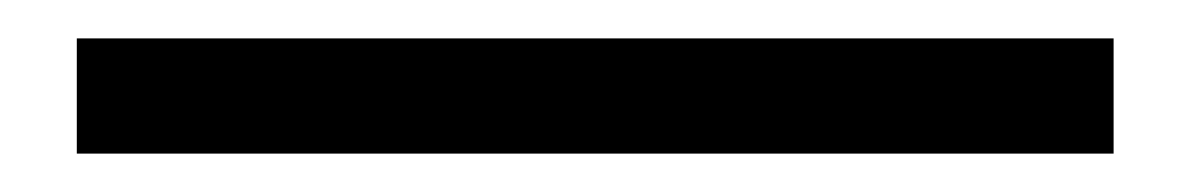

<svg xmlns="http://www.w3.org/2000/svg" viewBox="-20 50 620 100"><path d="M20 130V70H560V130Z"/></svg>

Font: Kalnia Glaze Thin
Style: Bold
Weight: 700
Version: Version 1.110